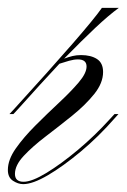

<svg xmlns="http://www.w3.org/2000/svg" viewBox="-24 -459 322 488"><path d="M36 3Q57 3 94 -19.5Q131 -42 174 -78Q217 -114 255 -156L267 -169H277L268 -159Q227 -112 181.5 -74Q136 -36 97.5 -13.5Q59 9 35 9Q22 9 9 0.5Q-4 -8 -4 -27Q-4 -53 16 -81.5Q36 -110 66 -140Q96 -170 126 -198Q156 -226 176 -249.5Q196 -273 196 -290Q196 -308 174 -308Q164 -308 151.5 -304.5Q139 -301 127 -297Q83 -250 23 -183L10 -169H0L12 -182Q104 -283 160.5 -348Q217 -413 235 -439H278Q252 -420 218.5 -388.5Q185 -357 139 -310Q150 -314 160 -316.5Q170 -319 182 -319Q207 -319 222.5 -309Q238 -299 238 -276Q238 -248 215.5 -220Q193 -192 159.5 -165Q126 -138 92.5 -112.5Q59 -87 36.5 -63Q14 -39 14 -17Q14 3 36 3Z"/></svg>

Font: Ballet 16pt
Style: Regular
Weight: 400
Designer: Maximiliano R. Sproviero
Foundry: Omnibus-Type
Version: Version 1.100; ttfautohint (v1.8.3)